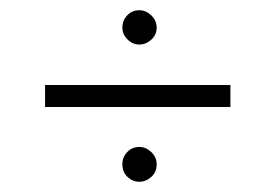

<svg xmlns="http://www.w3.org/2000/svg" viewBox="-20 -418 543 375"><path d="M219 -364Q219 -378 228.5 -388Q238 -398 252 -398Q265 -398 275.5 -388Q286 -378 286 -364Q286 -350 275.5 -340.5Q265 -331 252 -331Q239 -331 229 -341Q219 -351 219 -364ZM219 -97Q219 -111 228.5 -121Q238 -131 252 -131Q265 -131 275.5 -121Q286 -111 286 -97Q286 -82 275.5 -72.5Q265 -63 252 -63Q239 -63 229 -72.5Q219 -82 219 -97ZM68 -252H430V-209H68Z"/></svg>

Font: Josefin Sans Thin Light
Style: Regular
Weight: 300
Version: Version 2.000